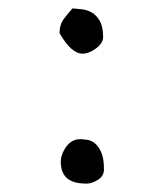

<svg xmlns="http://www.w3.org/2000/svg" viewBox="-20 -508 390 458"><path d="M226 -420Q226 -405 209 -392.5Q192 -380 177 -380Q150 -380 122 -429Q122 -449 132 -462.5Q142 -476 153 -488Q162 -487 174 -486Q186 -485 197.5 -479Q209 -473 217.5 -459Q226 -445 226 -420ZM228 -104Q228 -88 213.5 -79Q199 -70 187 -70Q166 -70 153.5 -75Q141 -80 135 -88Q129 -96 127 -104.5Q125 -113 125 -121Q125 -140 138 -158Q151 -176 171 -176Q178 -176 188 -174.5Q198 -173 207 -165.5Q216 -158 222 -143.5Q228 -129 228 -104Z"/></svg>

Font: Gaegu
Style: Regular
Weight: 400
Designer: JIKJI
Foundry: JIKJI
Version: Version 1.00